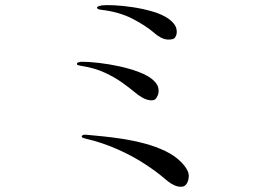

<svg xmlns="http://www.w3.org/2000/svg" viewBox="-20 -738 1040 746"><path d="M635 -665Q661 -646 665.5 -626Q670 -606 660 -592Q654 -583 630 -584.5Q606 -586 577 -612Q544 -640 493 -666Q442 -692 373 -700Q357 -702 357 -708Q357 -712 364 -714Q371 -716 375 -717Q390 -719 423 -717.5Q456 -716 496 -710Q536 -704 573.5 -693Q611 -682 635 -665ZM503 -380Q484 -396 455.5 -416.5Q427 -437 387.5 -455.5Q348 -474 296 -482Q291 -483 284.5 -484.5Q278 -486 279 -490Q279 -494 285.5 -496Q292 -498 298 -498Q326 -498 365 -493.5Q404 -489 445 -480Q486 -471 520 -458Q554 -445 574 -428Q593 -411 595.5 -394.5Q598 -378 592.5 -366.5Q587 -355 583 -352Q573 -345 552.5 -350.5Q532 -356 503 -380ZM699 -17Q688 -9 667.5 -14.5Q647 -20 622 -42Q590 -70 542.5 -101Q495 -132 436.5 -158Q378 -184 314 -199Q314 -199 305 -201.5Q296 -204 298 -209Q300 -214 307 -214.5Q314 -215 320 -214Q342 -212 377.5 -208.5Q413 -205 455.5 -198.5Q498 -192 541.5 -180.5Q585 -169 622.5 -151Q660 -133 685 -107Q715 -76 713.5 -52Q712 -28 699 -17Z"/></svg>

Font: Shippori Mincho TTF
Style: Regular
Weight: 400
Version: Version 2.100